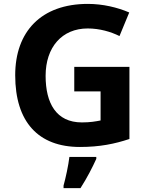

<svg xmlns="http://www.w3.org/2000/svg" viewBox="-20 -744 764 985"><path d="M361 -401V-275H496V-126C470 -121 443 -116 400 -116C268 -116 214 -215 214 -355C214 -502 298 -598 430 -598C491 -598 549 -581 593 -559L643 -680C583 -706 507 -724 431 -724C191 -724 58 -582 58 -358C58 -118 177 10 390 10C492 10 569 -6 644 -31V-401ZM474 71V61H336C331 104 317 169 306 208V221H393C427 168 454 115 474 71Z"/></svg>

Font: Noto Sans Arabic UI
Style: Bold
Weight: 700
Designer: Monotype Design Team, Nadine Chahine and Nizar Qandah
Foundry: Monotype Imaging Inc.
Version: Version 2.010